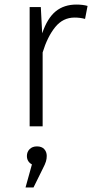

<svg xmlns="http://www.w3.org/2000/svg" viewBox="-20 -554 409 842"><path d="M165 -408Q188 -475 224.5 -504.5Q261 -534 315 -534Q343 -534 364 -528L353 -471Q332 -477 307 -477Q256 -477 222 -435Q188 -393 167 -324V0H110V-523H159ZM98 130Q98 112 110 100Q122 88 142 88Q163 88 174 100Q185 112 185 130Q185 142 181.5 154Q178 166 167 187L127 268H92L120 167Q98 155 98 130Z"/></svg>

Font: Jldddboxgfspflltxgxzjzlszac
Style: Regular
Weight: 300
Designer: Carrois Corporate & Edenspiekermann
Foundry: Carrois Corporate GbR & Edenspiekermann AG
Version: Version 2.001